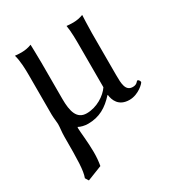

<svg xmlns="http://www.w3.org/2000/svg" viewBox="-164 -543 817 886"><g transform="rotate(-30 245.0 -100.5)"><path d="M322 -60H324C327 -32 342 10 400 10C449 10 487 -30 487 -35C487 -42 480 -50 476 -50C470 -50 467 -34 443 -34C404 -34 403 -75 403 -121V-343C403 -375 406 -439 406 -439C391 -433 372 -429 353 -429C340 -429 324 -430 318 -431C324 -399 324 -350 324 -322V-101C302 -68 252 -35 198 -35C145 -35 133 -84 133 -149V-343C133 -375 131 -439 131 -439C116 -433 97 -429 78 -429C65 -429 49 -430 43 -431C53 -399 54 -350 54 -322V-112C54 -93 58 -70 58 -59C58 -38 54 -20 54 7C54 131 53 186 40 220L51 238L130 207C134 186 136 161 136 136C136 83 128 24 128 5C128 1 129 -1 129 -2C141 5 161 10 179 10C240 10 282 -16 322 -60Z"/></g></svg>

Font: Libertinus Serif
Style: Regular
Weight: 400
Designer: Philipp H. Poll, Khaled Hosny
Foundry: Caleb Maclennan
Version: Version 7.050;RELEASE